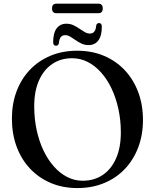

<svg xmlns="http://www.w3.org/2000/svg" viewBox="-20 -986 826 1024"><path d="M391.5 -715.5Q470.5 -715.5 534.8 -688.2Q599 -661 645.5 -611.5Q692 -562 717.2 -494.5Q742.5 -427 742.5 -346Q742.5 -266.5 717.2 -200Q692 -133.5 645.8 -84.8Q599.5 -36 535 -9.5Q470.5 17 392.5 17Q314.5 17 250.5 -10.2Q186.5 -37.5 140 -87Q93.5 -136.5 68.5 -204.2Q43.5 -272 43.5 -353.5Q43.5 -433 68.5 -499.2Q93.5 -565.5 139.8 -614Q186 -662.5 250 -689Q314 -715.5 391.5 -715.5ZM624.5 -280Q624.5 -346.5 611.2 -406Q598 -465.5 574.5 -514.8Q551 -564 518.5 -600.2Q486 -636.5 447 -656Q408 -675.5 364.5 -675.5Q304.5 -675.5 259 -645Q213.5 -614.5 188 -557.2Q162.5 -500 162.5 -419.5Q162.5 -352.5 175.5 -292.5Q188.5 -232.5 212 -183.2Q235.5 -134 267.8 -97.8Q300 -61.5 338.8 -41.8Q377.5 -22 421 -22Q482 -22 527.8 -52.8Q573.5 -83.5 599 -141.2Q624.5 -199 624.5 -280ZM452.5 -745.5Q432 -745.5 415 -753.5Q398 -761.5 383.2 -772Q368.5 -782.5 354.8 -790.5Q341 -798.5 327.5 -798.5Q297 -798.5 294 -755Q291 -742 278.5 -742Q263.5 -742 263.5 -761Q263.5 -810 282.2 -834.8Q301 -859.5 334 -859.5Q355 -859.5 371.8 -851.5Q388.5 -843.5 403.2 -833.2Q418 -823 431.8 -815Q445.5 -807 459.5 -807Q490 -807 493 -849.5Q495.5 -863 508.5 -863Q523 -863 523 -843.5Q523 -794.5 504.2 -770Q485.5 -745.5 452.5 -745.5ZM257.5 -941Q257.5 -954 263.5 -960.2Q269.5 -966.5 281 -966.5H504.5Q516 -966.5 522 -960.2Q528 -954 528 -941Q528 -928 522 -921.8Q516 -915.5 504.5 -915.5H281Q269.5 -915.5 263.5 -921.8Q257.5 -928 257.5 -941Z"/></svg>

Font: Fraunces 36pt
Style: Regular
Weight: 400
Version: Version 1.000;[b76b70a41]